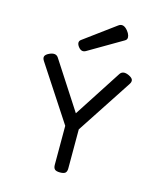

<svg xmlns="http://www.w3.org/2000/svg" viewBox="-121 -911 843 1004"><g transform="rotate(15 300.0 -409.0)"><path d="M225.1 -691.4Q216.3 -684.1 217.5 -673.3Q218.8 -662.6 229 -650.9Q246.1 -631.3 267.1 -643.6L449.7 -750.5Q457 -754.4 459.5 -761.5Q461.9 -768.6 458.7 -779.5Q455.6 -790.5 445.8 -802.7Q419.9 -835 395 -816.4ZM263.2 -269.5V-26.9Q263.2 -9.8 271.2 -2.4Q279.3 4.9 299.3 4.9H300.3Q320.3 4.9 328.4 -2.4Q336.4 -9.8 336.4 -26.9V-269.5ZM466.3 -572.3 274.9 -276.9 327.6 -224.6 531.2 -535.2Q541 -549.8 537.4 -560.3Q533.7 -570.8 515.1 -579.6Q481.4 -595.2 466.3 -572.3ZM68.4 -535.2 267.6 -231 327.1 -273.4 133.3 -572.3Q118.7 -595.2 84.5 -579.6Q65.9 -570.8 62.3 -560.3Q58.6 -549.8 68.4 -535.2Z"/></g></svg>

Font: Courier Prime Code
Style: Regular
Weight: 400
Designer: Alan Dague-Greene
Foundry: Quote-Unquote Apps
Version: Version 3.18